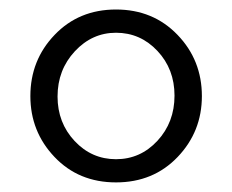

<svg xmlns="http://www.w3.org/2000/svg" viewBox="-20 -730 489 404"><path d="M43.9 -527.8Q43.9 -603.5 95 -656.7Q146 -710 224.1 -710Q302.2 -710 353.5 -656.7Q404.8 -603.5 404.8 -527.8Q404.8 -453.1 353.8 -399.7Q302.7 -346.2 224.1 -346.2Q145.5 -346.2 94.7 -399.7Q43.9 -453.1 43.9 -527.8ZM347.2 -528.8Q347.2 -584.5 311.3 -622.8Q275.4 -661.1 224.1 -661.1Q173.8 -661.1 137.5 -622.1Q101.1 -583 101.1 -526.9Q101.1 -471.7 137 -433.3Q172.9 -395 224.1 -395Q275.4 -395 311.3 -433.8Q347.2 -472.7 347.2 -528.8Z"/></svg>

Font: Rawline
Style: Regular
Weight: 400
Designer: Matt McInerney, Pablo Impallari, Rodrigo Fuenzalida
Foundry: Matt McInerney, Pablo Impallari, Rodrigo Fuenzalida
Version: Version 4.020;PS 004.020;hotconv 1.0.88;makeotf.lib2.5.64775